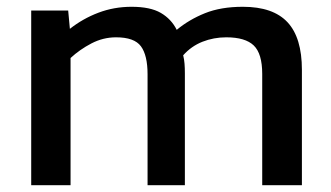

<svg xmlns="http://www.w3.org/2000/svg" viewBox="-20 -554 977 566"><path d="M72 -8V-523H181L186 -469Q224 -499 270 -516.5Q316 -534 368 -534Q423 -534 454 -516Q485 -498 501 -466Q537 -496 584 -515Q631 -534 696 -534Q785 -534 827.5 -488.5Q870 -443 870 -348V-8H753V-336Q753 -396 728 -420Q703 -444 647 -444Q610 -444 577 -431Q544 -418 520 -391Q523 -379 524 -366Q525 -354 525 -338V-8H415V-335Q415 -391 395.5 -417.5Q376 -444 322 -444Q284 -444 249.5 -426Q215 -408 188 -383V-8Z"/></svg>

Font: Kanit Cyrillic
Style: Regular
Weight: 400
Designer: Katatrad Team, Sasha Pavljenko
Foundry: CadsonDemak, Pavljenko + Design
Version: Version 1.002;Fontself Maker 3.5.7